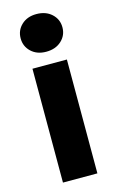

<svg xmlns="http://www.w3.org/2000/svg" viewBox="-112 -761 492 808"><g transform="rotate(-15 133.5 -357.0)"><path d="M58 0V-496H208V0ZM133 -550Q93 -550 68 -573.5Q43 -597 43 -632Q43 -667 68 -690.5Q93 -714 133 -714Q174 -714 199.5 -690.5Q225 -667 225 -632Q225 -597 199.5 -573.5Q174 -550 133 -550Z"/></g></svg>

Font: DM Sans 9pt 36pt Black
Style: Regular
Weight: 900
Version: Version 4.004;gftools[0.9.30]